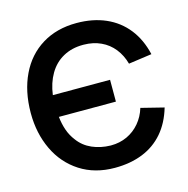

<svg xmlns="http://www.w3.org/2000/svg" viewBox="-109 -840 941 961"><g transform="rotate(-15 361.5 -360.0)"><path d="M370.5 15Q451 15 514.8 -10.5Q578.5 -36 622.3 -86.8Q666 -137.5 688 -212.5L570 -242Q557 -199 529.5 -166.5Q502 -134 463.8 -116.2Q425.5 -98.5 380.5 -98.5Q379.5 -98.5 378 -98.5Q326.5 -99.5 283 -118.5Q239.5 -137.5 212 -175Q191 -202 179.8 -234.2Q168.5 -266.5 164.5 -304H460V-417H163.5Q171.5 -478.5 198.8 -525Q226 -571.5 271 -596.2Q316 -621 373.5 -621Q375.5 -621 378 -621Q427 -620.5 466.5 -602.2Q506 -584 533 -550Q560 -516 572.5 -470.5L693 -487.5Q675 -566 631.3 -621.5Q587.5 -677 521.3 -706Q455 -735 370.5 -735Q267.5 -735 191.5 -688.2Q115.5 -641.5 74.8 -556.5Q34 -471.5 33.5 -360Q33.5 -358.5 33.5 -357.5Q33.5 -253.5 73.8 -168.5Q114 -83.5 190.5 -34.2Q267 15 370.5 15Z"/></g></svg>

Font: Vela Sans Bd
Style: Bold
Weight: 700
Designer: Principal design: Mikhail Sharanda - project Manrope.
Design modification: Ravid Balaliev
Foundry: Mikhail Sharanda
Version: Version 1.001